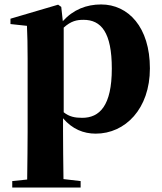

<svg xmlns="http://www.w3.org/2000/svg" viewBox="-20 -583 729 862"><path d="M266 -459C299 -489 325 -494 355 -494C434 -494 482 -438 482 -275C482 -108 427 -54 349 -54C316 -54 291 -59 266 -79ZM255 -552 241 -562 27 -499V-475L101 -467C103 -419 104 -385 104 -320V7C104 68 103 144 102 223L35 230V259H342V230L265 221C264 143 263 67 263 7V-52C305 -3 355 17 410 17C542 17 653 -94 653 -276C653 -461 556 -563 434 -563C368 -563 309 -540 262 -488Z"/></svg>

Font: Noto Serif TC Black
Style: Regular
Weight: 900
Version: Version 1.001;PS 1.001;hotconv 16.6.54;makeotf.lib2.5.65590